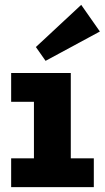

<svg xmlns="http://www.w3.org/2000/svg" viewBox="-20 -772 432 792"><path d="M120 -40V-471H272V-40ZM26 0V-119H367V0ZM26 -352V-471H230V-352ZM168 -521 128 -578 315 -752 392 -642Z"/></svg>

Font: BioRhyme ExtraBold
Style: Regular
Weight: 800
Designer: Aoife Mooney
Foundry: Aoife Mooney Type
Version: Version 1.600;gftools[0.9.33]